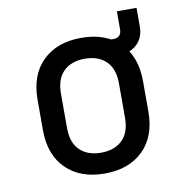

<svg xmlns="http://www.w3.org/2000/svg" viewBox="-75 -710 750 789"><g transform="rotate(-10 300.0 -316.0)"><path d="M300 8Q199 8 139.5 -50Q80 -108 80 -212V-338Q80 -442 139.5 -500Q199 -558 300 -558Q370 -558 421 -530H429Q464 -530 464 -565V-640H546V-561Q546 -528 530 -504Q514 -480 486 -469Q520 -416 520 -338V-212Q520 -108 460.5 -50Q401 8 300 8ZM300 -79Q356 -79 388.5 -110.5Q421 -142 421 -203V-347Q421 -408 388.5 -439.5Q356 -471 300 -471Q244 -471 211.5 -439.5Q179 -408 179 -347V-203Q179 -142 211.5 -110.5Q244 -79 300 -79Z"/></g></svg>

Font: JetBrainsMono NFM Medium
Style: Regular
Weight: 500
Monospace: yes
Designer: Philipp Nurullin, Konstantin Bulenkov
Foundry: JetBrains
Version: Version 2.304; ttfautohint (v1.8.4.7-5d5b);Nerd Fonts 3.3.0